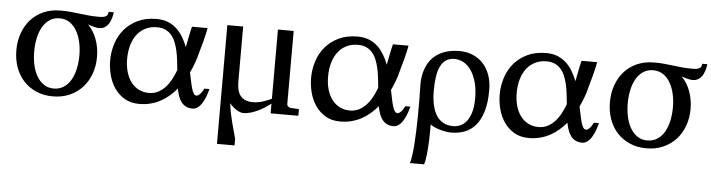

<svg xmlns="http://www.w3.org/2000/svg" viewBox="-46 -709 4177 1128"><g transform="rotate(5 2042.5 -145.5)"><path d="M405.8 -241.2Q405.8 -281.7 397.5 -319.1Q389.2 -356.4 372.6 -385.3Q356 -414.1 330.8 -431.2Q305.7 -448.2 272 -448.2Q237.3 -448.2 212.4 -431.2Q187.5 -414.1 171.1 -385.5Q154.8 -356.9 147 -319.6Q139.2 -282.2 139.2 -241.2Q139.2 -200.7 147.2 -163.1Q155.3 -125.5 171.9 -96.9Q188.5 -68.4 213.4 -51.3Q238.3 -34.2 272 -34.2Q306.2 -34.2 331.5 -51Q356.9 -67.9 373.3 -96.4Q389.6 -125 397.7 -162.6Q405.8 -200.2 405.8 -241.2ZM585 -511.2Q584.5 -506.3 583 -496.8Q581.5 -487.3 578.1 -476.3Q574.7 -465.3 569.3 -453.6Q564 -441.9 555.4 -432.6Q546.9 -423.3 535.2 -417.2Q523.4 -411.1 507.8 -411.1Q497.6 -411.1 485.8 -413.6Q474.1 -416 464.4 -418.9Q452.6 -422.4 440.9 -426.8Q474.6 -392.1 492.2 -344Q509.8 -295.9 509.8 -240.2Q509.8 -187 492.9 -140.9Q476.1 -94.7 445.1 -60.8Q414.1 -26.9 369.9 -7.3Q325.7 12.2 271 12.2Q216.3 12.2 172.4 -7.1Q128.4 -26.4 97.7 -60.1Q66.9 -93.8 50.5 -139.9Q34.2 -186 34.2 -240.2Q34.2 -293.9 50.8 -340.3Q67.4 -386.7 98.1 -420.9Q128.9 -455.1 173.1 -474.6Q217.3 -494.1 272.9 -494.1Q305.7 -494.1 333 -491.5Q360.4 -488.8 386.5 -485.6Q412.6 -482.4 439.7 -479.7Q466.8 -477.1 499 -477.1Q516.1 -477.1 526.9 -479.2Q537.6 -481.4 543.7 -485.8Q549.8 -490.2 552 -496.6Q554.2 -502.9 555.2 -511.2Z M986.3 -205.1Q983.4 -234.9 980 -264.2Q976.6 -293.5 970.5 -320.3Q964.4 -347.2 954.8 -370.1Q945.3 -393.1 930.7 -409.9Q916 -426.8 895.3 -436.3Q874.5 -445.8 846.2 -445.8Q809.1 -445.8 779.5 -431.4Q750 -417 729.5 -390.9Q709 -364.7 698 -327.6Q687 -290.5 687 -245.1Q687 -204.1 696.8 -169.7Q706.5 -135.3 725.1 -110.4Q743.7 -85.4 770.5 -71.3Q797.4 -57.1 832 -57.1Q861.3 -57.1 884.8 -69.1Q908.2 -81.1 927 -101.1Q945.8 -121.1 960.4 -147.9Q975.1 -174.8 986.3 -205.1ZM1184.1 -110.8Q1175.8 -76.2 1163.1 -49.3Q1157.7 -37.6 1150.9 -26.6Q1144 -15.6 1135.7 -7.1Q1127.4 1.5 1117.4 6.8Q1107.4 12.2 1096.2 12.2Q1073.2 12.2 1057.1 4.4Q1041 -3.4 1029.8 -17.6Q1018.6 -31.7 1011.2 -52Q1003.9 -72.3 999 -97.2Q979 -73.2 955.6 -53.2Q932.1 -33.2 905 -18.6Q877.9 -3.9 846.7 4.2Q815.4 12.2 780.3 12.2Q730 12.2 693.6 -9.5Q657.2 -31.2 633.8 -65.7Q610.4 -100.1 599.4 -142.8Q588.4 -185.5 588.4 -228Q588.4 -278.8 603.8 -326.9Q619.1 -375 650.6 -412.1Q682.1 -449.2 729.2 -471.7Q776.4 -494.1 840.3 -494.1Q878.4 -494.1 907.5 -482.2Q936.5 -470.2 958.5 -449.7Q980.5 -429.2 996.6 -402.1Q1012.7 -375 1024.4 -344.2Q1031.7 -380.4 1037.8 -411.6Q1043.9 -442.9 1050.3 -466.8H1142.1Q1140.6 -458 1138.4 -447.3Q1136.2 -436.5 1133.5 -424.6Q1130.9 -412.6 1127.7 -400.4Q1124.5 -388.2 1121.6 -377Q1114.3 -350.1 1106 -321.8Q1098.6 -289.6 1087.4 -258.8Q1076.2 -228 1062 -198.2Q1067.9 -170.9 1072.8 -146.7Q1077.6 -122.6 1083 -104.5Q1088.4 -86.4 1095.2 -76.2Q1102.1 -65.9 1111.3 -65.9Q1119.6 -65.9 1127.4 -73Q1135.3 -80.1 1141.1 -88.4Q1147.9 -98.1 1154.3 -110.8Z M1256.8 -192.9Q1256.3 -196.8 1256.3 -200.7V-494.1H1349.6V-168.9Q1349.6 -142.6 1354.7 -121.6Q1359.9 -100.6 1371.3 -85.9Q1382.8 -71.3 1401.4 -63.7Q1419.9 -56.2 1446.3 -56.2Q1461.4 -56.2 1477.1 -59.1Q1492.7 -62 1506.8 -66.7Q1521 -71.3 1533.4 -76.4Q1545.9 -81.5 1554.7 -85.9V-494.1H1647.5V-64Q1647.5 -54.7 1654.1 -48.8Q1660.6 -43 1669.4 -42L1718.3 -39.1V0H1554.7V-57.1Q1542 -47.4 1523.7 -35.2Q1505.4 -22.9 1484.1 -12.5Q1462.9 -2 1439.7 5.1Q1416.5 12.2 1394.5 12.2Q1378.9 12.2 1356.9 -0.2Q1335 -12.7 1313 -38.6Q1316.4 -8.3 1322.3 20.3Q1328.1 48.8 1335 75Q1341.8 101.1 1348.4 124.3Q1355 147.5 1359.9 167V206.1H1256.3V-193.8Z M2171.4 -205.1Q2168.5 -234.9 2165 -264.2Q2161.6 -293.5 2155.5 -320.3Q2149.4 -347.2 2139.9 -370.1Q2130.4 -393.1 2115.7 -409.9Q2101.1 -426.8 2080.3 -436.3Q2059.6 -445.8 2031.2 -445.8Q1994.1 -445.8 1964.6 -431.4Q1935.1 -417 1914.6 -390.9Q1894 -364.7 1883.1 -327.6Q1872.1 -290.5 1872.1 -245.1Q1872.1 -204.1 1881.8 -169.7Q1891.6 -135.3 1910.2 -110.4Q1928.7 -85.4 1955.6 -71.3Q1982.4 -57.1 2017.1 -57.1Q2046.4 -57.1 2069.8 -69.1Q2093.3 -81.1 2112.1 -101.1Q2130.9 -121.1 2145.5 -147.9Q2160.2 -174.8 2171.4 -205.1ZM2369.1 -110.8Q2360.8 -76.2 2348.1 -49.3Q2342.8 -37.6 2335.9 -26.6Q2329.1 -15.6 2320.8 -7.1Q2312.5 1.5 2302.5 6.8Q2292.5 12.2 2281.2 12.2Q2258.3 12.2 2242.2 4.4Q2226.1 -3.4 2214.8 -17.6Q2203.6 -31.7 2196.3 -52Q2189 -72.3 2184.1 -97.2Q2164.1 -73.2 2140.6 -53.2Q2117.2 -33.2 2090.1 -18.6Q2063 -3.9 2031.7 4.2Q2000.5 12.2 1965.3 12.2Q1915 12.2 1878.7 -9.5Q1842.3 -31.2 1818.8 -65.7Q1795.4 -100.1 1784.4 -142.8Q1773.4 -185.5 1773.4 -228Q1773.4 -278.8 1788.8 -326.9Q1804.2 -375 1835.7 -412.1Q1867.2 -449.2 1914.3 -471.7Q1961.4 -494.1 2025.4 -494.1Q2063.5 -494.1 2092.5 -482.2Q2121.6 -470.2 2143.6 -449.7Q2165.5 -429.2 2181.6 -402.1Q2197.8 -375 2209.5 -344.2Q2216.8 -380.4 2222.9 -411.6Q2229 -442.9 2235.4 -466.8H2327.1Q2325.7 -458 2323.5 -447.3Q2321.3 -436.5 2318.6 -424.6Q2315.9 -412.6 2312.7 -400.4Q2309.6 -388.2 2306.6 -377Q2299.3 -350.1 2291 -321.8Q2283.7 -289.6 2272.5 -258.8Q2261.2 -228 2247.1 -198.2Q2252.9 -170.9 2257.8 -146.7Q2262.7 -122.6 2268.1 -104.5Q2273.4 -86.4 2280.3 -76.2Q2287.1 -65.9 2296.4 -65.9Q2304.7 -65.9 2312.5 -73Q2320.3 -80.1 2326.2 -88.4Q2333 -98.1 2339.4 -110.8Z M2603.5 -412.6Q2573.2 -412.6 2553 -398.7Q2532.7 -384.8 2520.5 -359.1Q2508.3 -333.5 2503.2 -297.4Q2498 -261.2 2498 -216.8Q2498 -170.4 2505.9 -133.8Q2513.7 -97.2 2529.8 -71.5Q2545.9 -45.9 2570.8 -32.2Q2595.7 -18.6 2629.9 -18.6Q2647.9 -18.6 2668.2 -26.1Q2688.5 -33.7 2705.3 -53.2Q2722.2 -72.8 2733.2 -106.7Q2744.1 -140.6 2744.1 -193.4Q2744.1 -246.1 2732.9 -286.9Q2721.7 -327.6 2702.6 -355.7Q2683.6 -383.8 2658 -398.2Q2632.3 -412.6 2603.5 -412.6ZM2628.9 -461.4Q2669.4 -461.4 2704.8 -447.3Q2740.2 -433.1 2766.4 -406Q2792.5 -378.9 2807.4 -338.6Q2822.3 -298.3 2822.3 -246.6Q2822.3 -172.9 2806.9 -122.1Q2791.5 -71.3 2764.6 -39.8Q2737.8 -8.3 2701.2 5.9Q2664.6 20 2622.1 20Q2605 20 2585.9 16.6Q2566.9 13.2 2549.3 7.6Q2531.7 2 2517.8 -4.6Q2503.9 -11.2 2497.1 -17.1Q2498 33.2 2496.1 78.6Q2495.1 98.1 2493.9 118.4Q2492.7 138.7 2490.7 157.5Q2488.8 176.3 2485.8 192.4Q2482.9 208.5 2479 219.7H2395.5Q2401.4 201.7 2405.5 171.6Q2409.7 141.6 2412.1 104.7Q2414.6 67.9 2416 26.9Q2417.5 -14.2 2418 -54.2Q2419.4 -147.9 2416.5 -255.4Q2418.5 -305.7 2433.8 -344.2Q2449.2 -382.8 2476.3 -408.7Q2503.4 -434.6 2541.7 -448Q2580.1 -461.4 2628.9 -461.4Z M3283.7 -205.1Q3280.8 -234.9 3277.3 -264.2Q3273.9 -293.5 3267.8 -320.3Q3261.7 -347.2 3252.2 -370.1Q3242.7 -393.1 3228 -409.9Q3213.4 -426.8 3192.6 -436.3Q3171.9 -445.8 3143.6 -445.8Q3106.4 -445.8 3076.9 -431.4Q3047.4 -417 3026.9 -390.9Q3006.3 -364.7 2995.4 -327.6Q2984.4 -290.5 2984.4 -245.1Q2984.4 -204.1 2994.1 -169.7Q3003.9 -135.3 3022.5 -110.4Q3041 -85.4 3067.9 -71.3Q3094.7 -57.1 3129.4 -57.1Q3158.7 -57.1 3182.1 -69.1Q3205.6 -81.1 3224.4 -101.1Q3243.2 -121.1 3257.8 -147.9Q3272.5 -174.8 3283.7 -205.1ZM3481.4 -110.8Q3473.1 -76.2 3460.4 -49.3Q3455.1 -37.6 3448.2 -26.6Q3441.4 -15.6 3433.1 -7.1Q3424.8 1.5 3414.8 6.8Q3404.8 12.2 3393.6 12.2Q3370.6 12.2 3354.5 4.4Q3338.4 -3.4 3327.1 -17.6Q3315.9 -31.7 3308.6 -52Q3301.3 -72.3 3296.4 -97.2Q3276.4 -73.2 3252.9 -53.2Q3229.5 -33.2 3202.4 -18.6Q3175.3 -3.9 3144 4.2Q3112.8 12.2 3077.6 12.2Q3027.3 12.2 2991 -9.5Q2954.6 -31.2 2931.2 -65.7Q2907.7 -100.1 2896.7 -142.8Q2885.7 -185.5 2885.7 -228Q2885.7 -278.8 2901.1 -326.9Q2916.5 -375 2948 -412.1Q2979.5 -449.2 3026.6 -471.7Q3073.7 -494.1 3137.7 -494.1Q3175.8 -494.1 3204.8 -482.2Q3233.9 -470.2 3255.9 -449.7Q3277.8 -429.2 3293.9 -402.1Q3310.1 -375 3321.8 -344.2Q3329.1 -380.4 3335.2 -411.6Q3341.3 -442.9 3347.7 -466.8H3439.5Q3438 -458 3435.8 -447.3Q3433.6 -436.5 3430.9 -424.6Q3428.2 -412.6 3425 -400.4Q3421.9 -388.2 3418.9 -377Q3411.6 -350.1 3403.3 -321.8Q3396 -289.6 3384.8 -258.8Q3373.5 -228 3359.4 -198.2Q3365.2 -170.9 3370.1 -146.7Q3375 -122.6 3380.4 -104.5Q3385.7 -86.4 3392.6 -76.2Q3399.4 -65.9 3408.7 -65.9Q3417 -65.9 3424.8 -73Q3432.6 -80.1 3438.5 -88.4Q3445.3 -98.1 3451.7 -110.8Z M3906.2 -241.2Q3906.2 -281.7 3897.9 -319.1Q3889.6 -356.4 3873 -385.3Q3856.4 -414.1 3831.3 -431.2Q3806.2 -448.2 3772.5 -448.2Q3737.8 -448.2 3712.9 -431.2Q3688 -414.1 3671.6 -385.5Q3655.3 -356.9 3647.5 -319.6Q3639.6 -282.2 3639.6 -241.2Q3639.6 -200.7 3647.7 -163.1Q3655.8 -125.5 3672.4 -96.9Q3689 -68.4 3713.9 -51.3Q3738.8 -34.2 3772.5 -34.2Q3806.6 -34.2 3832 -51Q3857.4 -67.9 3873.8 -96.4Q3890.1 -125 3898.2 -162.6Q3906.2 -200.2 3906.2 -241.2ZM4085.4 -511.2Q4085 -506.3 4083.5 -496.8Q4082 -487.3 4078.6 -476.3Q4075.2 -465.3 4069.8 -453.6Q4064.5 -441.9 4055.9 -432.6Q4047.4 -423.3 4035.6 -417.2Q4023.9 -411.1 4008.3 -411.1Q3998 -411.1 3986.3 -413.6Q3974.6 -416 3964.8 -418.9Q3953.1 -422.4 3941.4 -426.8Q3975.1 -392.1 3992.7 -344Q4010.3 -295.9 4010.3 -240.2Q4010.3 -187 3993.4 -140.9Q3976.6 -94.7 3945.6 -60.8Q3914.6 -26.9 3870.4 -7.3Q3826.2 12.2 3771.5 12.2Q3716.8 12.2 3672.9 -7.1Q3628.9 -26.4 3598.1 -60.1Q3567.4 -93.8 3551 -139.9Q3534.7 -186 3534.7 -240.2Q3534.7 -293.9 3551.3 -340.3Q3567.9 -386.7 3598.6 -420.9Q3629.4 -455.1 3673.6 -474.6Q3717.8 -494.1 3773.4 -494.1Q3806.2 -494.1 3833.5 -491.5Q3860.8 -488.8 3887 -485.6Q3913.1 -482.4 3940.2 -479.7Q3967.3 -477.1 3999.5 -477.1Q4016.6 -477.1 4027.3 -479.2Q4038.1 -481.4 4044.2 -485.8Q4050.3 -490.2 4052.5 -496.6Q4054.7 -502.9 4055.7 -511.2Z"/></g></svg>

Font: BabelStone Roman
Style: Regular
Weight: 400
Designer: Walt Agee, Victor Gaultney, Peter Martin, Debbi Hosken, Becca Hirsbrunner (SIL); Andrew West (BabelStone)
Foundry: BabelStone
Version: Version 16.000